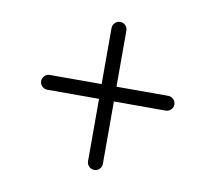

<svg xmlns="http://www.w3.org/2000/svg" viewBox="-65 -613 768 688"><g transform="rotate(10 319.0 -269.5)"><path d="M292.2 -26.9V-253.9H103.8Q92.8 -253.9 84.8 -261.8Q76.9 -269.8 76.9 -280.8Q76.9 -291.7 84.8 -299.7Q92.8 -307.6 103.8 -307.6H292.2V-511.5Q292.2 -522.5 300.3 -530.5Q308.3 -538.6 319.3 -538.6Q330.3 -538.6 338.3 -530.5Q346.2 -522.5 346.2 -511.5V-307.6H534.7Q545.7 -307.6 553.6 -299.7Q561.5 -291.7 561.5 -280.8Q561.5 -269.8 553.6 -261.8Q545.7 -253.9 534.7 -253.9H346.2V-26.9Q346.2 -15.9 338.3 -7.9Q330.3 0 319.3 0Q308.3 0 300.3 -7.9Q292.2 -15.9 292.2 -26.9Z"/></g></svg>

Font: Tecnico
Style: Fino
Weight: 400
Version: Version 1.3